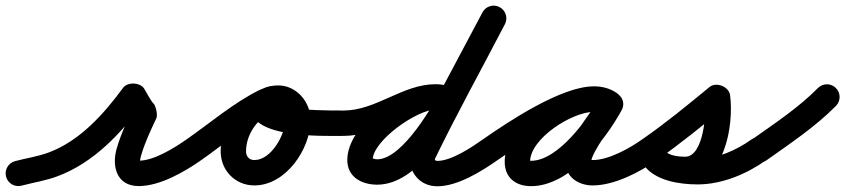

<svg xmlns="http://www.w3.org/2000/svg" viewBox="-58 -608 2998 681"><path d="M18.5 50.5C61.1 39.3 104.1 32.8 145.9 17.2C274.3 -30.6 371.9 -135.4 451.3 -243.3C459.1 -254.1 437 -260.6 414.6 -261.6C392.2 -262.6 369.6 -258 376.5 -246.7C391 -222.8 405.3 -192.9 426.1 -174.4C430.5 -170.4 429.1 -186.3 425.9 -201.8C422.7 -217.3 417.7 -232.4 415.2 -227C392.8 -179 370.3 -131.5 355.7 -80.4C337.9 -17.8 355.7 52 434 52C509.4 52 596 1.7 655.8 -40.1C676.2 -54.4 681.1 -82.5 666.9 -102.8C652.6 -123.2 624.5 -128.1 604.2 -113.9C561.2 -83.8 488.6 -38 434 -38C427.4 -38 436.3 -36.3 438.7 -30.6C439.8 -28.2 438.5 -36 438.8 -38.7C439.4 -44.4 440.7 -50.1 442.3 -55.6C455.5 -102.1 476.4 -145.4 496.8 -189C499.3 -194.4 498.8 -205.6 496.6 -216.4C494.3 -227.2 490.3 -237.7 485.9 -241.6C477.8 -248.8 462.9 -277.8 453.5 -293.3C446.6 -304.7 431.8 -310.9 416.8 -311.6C401.9 -312.3 386.6 -307.4 378.7 -296.7C310.4 -203.7 225.6 -108.5 114.6 -67.1C75.8 -52.7 35.3 -47 -4.5 -36.5C-28.5 -30.2 -42.8 -5.6 -36.5 18.5C-30.2 42.5 -5.6 56.8 18.5 50.5Z M593.1 -51.2C607.3 -30.9 635.4 -25.9 655.8 -40.1C736 -96.1 816.5 -166.2 904.1 -209C926.5 -219.9 935.7 -246.9 924.8 -269.2C913.9 -291.6 886.9 -300.8 864.6 -289.9C772.3 -244.8 688.6 -172.8 604.2 -113.9C583.9 -99.7 578.9 -71.6 593.1 -51.2ZM865.4 -290.3C782 -251.6 724.7 -163.2 724.7 -71.2C724.7 -3.7 776.1 49.7 844.2 49.7C955.9 49.7 1043.6 -79.7 1043.6 -182.5C1043.6 -245.6 994.2 -305 929 -305C891.1 -305 851.3 -292.3 837.5 -252.9C837.5 -252.9 837.6 -252.9 837.6 -253C837.6 -253.1 837.6 -253.1 837.6 -253.1C787.9 -113.8 1093.8 -126.1 1161 -126C1185.8 -126 1206 -146.1 1206 -171C1206 -195.8 1185.9 -216 1161 -216C1097.8 -216.1 1032.6 -216.3 970 -226.3C951.9 -229.2 934.4 -232.7 918.1 -241.2C918.2 -241 918.4 -240.9 918.5 -240.7C921.9 -235.9 923.2 -231.9 923 -225.8C922.8 -224.8 922.6 -223.8 922.4 -222.9C922.4 -222.8 922.4 -222.8 922.4 -222.9C922.4 -222.9 922.4 -223.1 922.5 -223.1C923.6 -226.3 919.3 -217 916.7 -214.8C912.5 -211.4 925 -215 929 -215C943.7 -215 953.6 -195.5 953.6 -182.5C953.6 -130.4 904.3 -40.3 844.2 -40.3C825.7 -40.3 814.7 -53 814.7 -71.2C814.7 -128.3 851.5 -184.6 903.3 -208.6C925.8 -219.1 935.7 -245.8 925.2 -268.4C914.7 -290.9 888 -300.8 865.4 -290.3Z M1161 -126C1285.4 -126.1 1382.2 -219.3 1486.7 -219.3C1497.3 -219.3 1507.1 -217.5 1516.3 -212.2C1537.7 -199.6 1565.3 -206.8 1577.8 -228.3C1590.4 -249.7 1583.2 -277.3 1561.7 -289.8C1538.7 -303.3 1513.2 -309.3 1486.7 -309.3C1369.6 -309.3 1276.4 -216.1 1161 -216C1136.1 -216 1116 -195.8 1116 -171C1116 -146.1 1136.2 -126 1161 -126ZM1561.7 -289.8C1539 -303.2 1513 -309.3 1486.7 -309.3C1371.4 -309.3 1173.8 -165.5 1173.8 -40.5C1173.8 20.1 1225.2 47 1279.5 47C1280.1 47 1280.8 47 1281.4 47C1424.7 45.7 1540.3 -157.3 1597.9 -268.2C1597.9 -268.2 1597.9 -268.2 1597.8 -268.1C1597.8 -268 1597.7 -267.9 1597.7 -267.9C1642.7 -352.5 1687.7 -437.2 1732.7 -521.9C1744.4 -543.8 1736.1 -571.1 1714.1 -582.7C1692.2 -594.4 1664.9 -586.1 1653.3 -564.1C1608.3 -479.5 1563.3 -394.8 1518.3 -310.1C1518.3 -310.1 1518.2 -310 1518.2 -309.9C1518.1 -309.8 1518.1 -309.8 1518.1 -309.8C1481.5 -239.4 1370.9 -43.8 1280.6 -43C1280.2 -43 1279.8 -43 1279.5 -43C1267 -43 1258.9 -51.1 1263.3 -41.6C1263.5 -41.1 1263.8 -39.1 1263.8 -40.5C1263.8 -109.5 1422 -219.3 1486.7 -219.3C1497 -219.3 1507.3 -217.4 1516.3 -212.2C1537.7 -199.6 1565.3 -206.8 1577.8 -228.3C1590.4 -249.7 1583.2 -277.3 1561.7 -289.8ZM1713.7 -582.9C1691.7 -594.4 1664.5 -585.8 1653.1 -563.7C1568.1 -400.2 1478.4 -238.8 1398.3 -72.8C1398 -72.1 1396.9 -67.6 1395.8 -63.1C1394.8 -58.6 1393.9 -54 1393.9 -53.3C1393.9 5.8 1431.8 52.7 1493.4 52.7C1565.3 52.7 1650.7 -0.7 1706.9 -40.2C1727.2 -54.5 1732.1 -82.6 1717.8 -102.9C1703.5 -123.2 1675.4 -128.1 1655.1 -113.8C1616.5 -86.6 1543.5 -37.3 1493.4 -37.3C1483.3 -37.3 1483.9 -43.4 1483.9 -53.3C1483.9 -54 1482.6 -48.8 1481.4 -43.5C1480.2 -38.3 1479.1 -33 1479.4 -33.7C1559 -198.9 1648.4 -359.5 1732.9 -522.3C1744.4 -544.3 1735.8 -571.5 1713.7 -582.9Z M1644.1 -51.2C1658.3 -30.9 1686.4 -25.9 1706.8 -40.1C1775.2 -87.9 1964.4 -211.8 2048.6 -211.8C2058.5 -211.8 2069.6 -210.3 2077.8 -204.4C2101.1 -187.8 2125.6 -199.5 2138.2 -219C2150.7 -238.4 2151.3 -265.6 2126.6 -279.9C2100.5 -295.1 2077.9 -301.1 2047.3 -301.1C1920.4 -301.1 1732.1 -169.2 1732.1 -34.2C1732.1 22.9 1771.8 52.3 1825.7 52.3C1961.2 52.3 2087.5 -108.7 2146.5 -216.4C2160.9 -242.7 2148.3 -266.7 2128.6 -277.5C2108.9 -288.3 2082 -285.9 2067.5 -259.6C2030.4 -191.8 1948.3 -109.2 1948.3 -31.6C1948.3 21.7 1995.8 49.7 2044 49.7C2120.9 49.7 2210.4 3.2 2272 -40.2C2292.3 -54.6 2297.1 -82.7 2282.8 -103C2268.4 -123.3 2240.3 -128.1 2220 -113.8C2174.6 -81.7 2101.1 -40.3 2044 -40.3C2035.8 -40.3 2031.3 -45.5 2035.7 -39.1C2037.2 -36.9 2038.3 -29 2038.3 -31.6C2038.3 -68.7 2123.1 -173.7 2146.5 -216.4C2160.9 -242.7 2148.3 -266.6 2128.6 -277.4C2108.9 -288.3 2081.9 -285.9 2067.5 -259.6C2027 -185.6 1920.9 -37.7 1825.7 -37.7C1823.1 -37.7 1820.5 -37.8 1818 -38.1C1812.3 -38.7 1822.1 -26.7 1822.1 -34.2C1822.1 -117.3 1971.8 -211.1 2047.3 -211.1C2062.7 -211.1 2069.3 -209.1 2081.4 -202.1C2106.2 -187.7 2130 -198.3 2141.8 -216.6C2153.6 -235 2153.4 -261 2130.2 -277.6C2106.5 -294.5 2077.5 -301.8 2048.6 -301.8C1933.1 -301.8 1747.2 -178.1 1655.2 -113.9C1634.9 -99.7 1629.9 -71.6 1644.1 -51.2Z M2209 -51.3C2223.2 -30.9 2251.2 -25.9 2271.7 -40C2355.9 -98.5 2436.5 -164.6 2515.6 -229.7C2527.6 -239.6 2508.3 -254.6 2486.5 -263.2C2464.7 -271.9 2440.4 -274.2 2442.4 -258.8C2448.1 -213.4 2439.5 -52.1 2371.8 -52.1C2350.3 -52.1 2312.4 -55.5 2298.8 -74.9C2281.6 -99.4 2254.5 -98.8 2236.1 -85.8C2217.7 -72.9 2207.9 -47.7 2225.2 -23.1C2264.9 33.4 2352.5 46.1 2416.5 46.1C2502.7 46.1 2590.6 9.3 2660.2 -40.4C2680.4 -54.8 2685.1 -82.9 2670.6 -103.2C2656.2 -123.4 2628.1 -128.1 2607.8 -113.6C2553.8 -75 2483.7 -43.9 2416.5 -43.9C2387.1 -43.9 2317.8 -47.9 2298.8 -74.9C2281.6 -99.4 2254.5 -98.8 2236.1 -85.8C2217.7 -72.9 2207.9 -47.7 2225.2 -23.1C2257.6 23 2318.3 37.9 2371.8 37.9C2512.8 37.9 2545.2 -162.9 2531.6 -270.1C2529.7 -285.5 2517.4 -297.7 2502.5 -303.6C2487.7 -309.5 2470.4 -309.1 2458.4 -299.2C2381.2 -235.6 2302.6 -171 2220.3 -114C2199.9 -99.8 2194.9 -71.8 2209 -51.3Z M2597.3 -49.6C2611.7 -29.3 2639.8 -24.6 2660.1 -39C2744.4 -98.9 2834.3 -158.5 2907.1 -232.4C2924.5 -250.2 2924.3 -278.7 2906.6 -296.1C2888.8 -313.5 2860.3 -313.3 2842.9 -295.6C2774 -225.5 2687.9 -169.2 2607.9 -112.3C2587.7 -97.9 2582.9 -69.9 2597.3 -49.6Z"/></svg>

Font: FRB American Cursive Guidelines Arrows Black
Style: Bold Italic
Weight: 900
Italic angle: -25°
Version: Version 2.0;Modular Font Editor K font №1